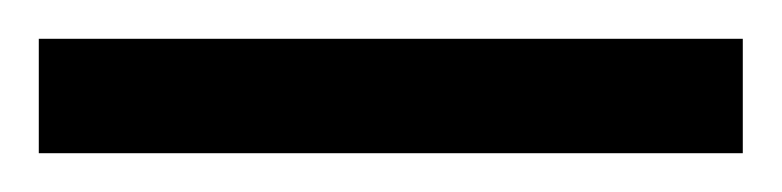

<svg xmlns="http://www.w3.org/2000/svg" viewBox="-24 -839 403 99"><path d="M-4 -760H359V-819H-4Z"/></svg>

Font: Noto Serif Devanagari ExtraCondensed Light
Style: Regular
Weight: 300
Width: 2
Designer: Universal Thirst, Indian Type Foundry and the Monotype Design Team
Foundry: Monotype Imaging Inc.
Version: Version 2.004